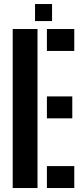

<svg xmlns="http://www.w3.org/2000/svg" viewBox="-20 -946 416 966"><path d="M43.9 0V-800H168.7V0ZM216 0V-110.3H353.7V0ZM216 -350.6V-460.9H343.7V-350.6ZM216 -689.7V-800H353.7V-689.7ZM156.3 -840V-925.7H241.9V-840Z"/></svg>

Font: Big Shoulders Stencil Display SC Thin
Style: Regular
Weight: 100
Designer: Patric King
Foundry: XO Type Co
Version: Version 2.001